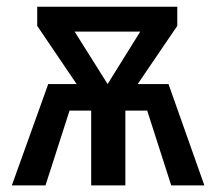

<svg xmlns="http://www.w3.org/2000/svg" viewBox="-20 -562 655 582"><path d="M15.9 0 126.2 -307.2H212.3L92.8 -483.6V-541.5H517.4V-483.6L397.4 -307.2H490.8L599.5 0H499L426.2 -226.7H360V0H256.4V-226.7H190.8L117.9 0ZM306.2 -307.2 405.1 -466.2H206.2Z"/></svg>

Font: Fira Code Medium
Style: Regular
Weight: 500
Designer: Carrois Corporate, Edenspiekermann AG, Nikita Prokopov
Foundry: Carrois Corporate, Edenspiekermann AG, Nikita Prokopov
Version: Version 6.002